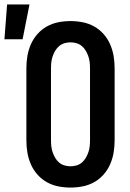

<svg xmlns="http://www.w3.org/2000/svg" viewBox="-68 -838 588 866"><path d="M250 8Q222 8 194.5 2.5Q167 -3 143 -16.5Q119 -30 100.5 -51Q82 -72 71 -97.5Q60 -123 55.5 -150Q51 -177 51 -205V-530Q51 -558 55.5 -585Q60 -612 71 -637.5Q82 -663 100.5 -684Q119 -705 143 -718.5Q167 -732 194.5 -737.5Q222 -743 250 -743Q278 -743 305.5 -737.5Q333 -732 357 -718.5Q381 -705 399.5 -684Q418 -663 429 -637.5Q440 -612 444.5 -585Q449 -558 449 -530V-205Q449 -177 444.5 -150Q440 -123 429 -97.5Q418 -72 399.5 -51Q381 -30 357 -16.5Q333 -3 305.5 2.5Q278 8 250 8ZM250 -88Q264 -88 277.5 -92Q291 -96 301.5 -105Q312 -114 319 -126Q326 -138 330.5 -151Q335 -164 336.5 -177.5Q338 -191 338 -205V-530Q338 -544 336.5 -557.5Q335 -571 330.5 -584Q326 -597 319 -609Q312 -621 301.5 -630Q291 -639 277.5 -643Q264 -647 250 -647Q236 -647 222.5 -643Q209 -639 198.5 -630Q188 -621 181 -609Q174 -597 169.5 -584Q165 -571 163.5 -557.5Q162 -544 162 -530V-205Q162 -191 163.5 -177.5Q165 -164 169.5 -151Q174 -138 181 -126Q188 -114 198.5 -105Q209 -96 222.5 -92Q236 -88 250 -88ZM-48 -661 -36 -818H65L34 -661Z"/></svg>

Font: Iosevka
Style: Bold
Weight: 700
Monospace: yes
Designer: Belleve Invis
Foundry: Belleve Invis
Version: Version 32.5.0; ttfautohint (v1.8.4)